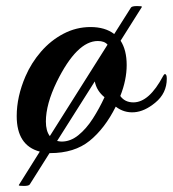

<svg xmlns="http://www.w3.org/2000/svg" viewBox="-20 -496 569 632"><path d="M517 -246Q520 -252 523 -252Q529 -252 529 -237Q529 -189 491 -158Q456 -129 422 -126.5Q388 -124 361 -145Q325 -73 275 -32.5Q225 8 145 8H143L78 111Q75 116 59 116Q42 116 42 114V113L111 3Q35 -17 35 -114Q35 -178 64 -245Q83 -289 115 -326Q147 -363 189 -385Q231 -407 278 -407Q326 -407 356 -384L411 -471Q414 -476 431 -476Q447 -476 447 -474V-473L377 -362Q397 -331 397 -282Q397 -233 376 -180Q391 -159 419 -159Q471 -159 517 -246ZM167 -227Q131 -153 131 -96Q131 -65 144 -48L334 -349Q324 -361 302 -361Q233 -361 167 -227ZM324 -176Q298 -197 292 -228L168 -32Q178 -30 183 -30Q212 -30 238 -51Q264 -72 285.5 -105.5Q307 -139 324 -176Z"/></svg>

Font: Playball
Style: Regular
Weight: 400
Designer: Robert E. Leuschke
Foundry: Robert E. Leuschke
Version: Version 1.010